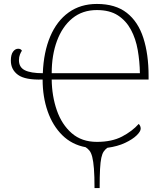

<svg xmlns="http://www.w3.org/2000/svg" viewBox="-20 -743 835 973"><path d="M459 210Q459 149 456 111.5Q453 74 447.5 52.5Q442 31 433.5 20.5Q425 10 414 3Q344 -10 295.5 -58Q247 -106 221.5 -179Q196 -252 196 -340Q108 -337 71.5 -363.5Q35 -390 35 -436Q35 -466 46 -481Q57 -496 72 -496Q80 -496 84.5 -493Q89 -490 91 -486Q86 -479 81 -466.5Q76 -454 76 -438Q76 -402 106 -387Q136 -372 197 -372Q201 -479 234.5 -558Q268 -637 328 -680Q388 -723 471 -723Q565 -723 622.5 -678Q680 -633 706.5 -550.5Q733 -468 733 -358V-340H242Q243 -256 268 -184Q293 -112 343.5 -68Q394 -24 471 -24Q547 -24 598.5 -51Q650 -78 683 -115Q693 -105 693 -91Q693 -77 672.5 -57Q652 -37 614 -19Q576 -1 524 6Q513 14 505.5 25Q498 36 493.5 56.5Q489 77 487 113.5Q485 150 485 210ZM689 -372Q688 -432 678 -489.5Q668 -547 643.5 -592.5Q619 -638 577.5 -665Q536 -692 471 -692Q398 -692 347 -650.5Q296 -609 269 -536.5Q242 -464 242 -372Z"/></svg>

Font: Noto Serif ExtraLight
Style: Regular
Weight: 200
Designer: Monotype Design Team
Foundry: Monotype Imaging Inc.
Version: Version 2.015; ttfautohint (v1.8.4.7-5d5b)